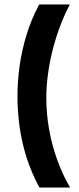

<svg xmlns="http://www.w3.org/2000/svg" viewBox="-20 -721 351 858"><path d="M292 -701Q264 -647 244.5 -593Q225 -539 212.5 -486.5Q200 -434 193.5 -383Q187 -332 187 -285Q187 -210 200 -139.5Q213 -69 236.5 -4.5Q260 60 293 117H156Q120 50 98.5 -18Q77 -86 67.5 -155Q58 -224 58 -291Q58 -357 67.5 -425.5Q77 -494 98 -563.5Q119 -633 155 -701Z"/></svg>

Font: Bricolage Grotesque 20pt SemiBold
Style: Regular
Weight: 600
Version: Version 1.001;gftools[0.9.33.dev8+g029e19f]